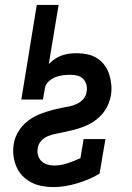

<svg xmlns="http://www.w3.org/2000/svg" viewBox="-20 -755 540 783"><path d="M198 8Q174 8 150.5 3.5Q127 -1 107 -11.5Q87 -22 71.5 -38Q56 -54 47 -75Q38 -96 35 -119.5Q32 -143 36 -167Q38 -183 44.5 -198Q51 -213 60 -226.5Q69 -240 81.5 -251.5Q94 -263 108 -272Q122 -281 137.5 -287.5Q153 -294 168.5 -299Q184 -304 199.5 -308Q215 -312 230.5 -315Q246 -318 262 -321Q278 -324 293 -331Q308 -338 319.5 -351Q331 -364 333 -380Q336 -394 332.5 -408.5Q329 -423 319.5 -433Q310 -443 295.5 -446.5Q281 -450 267 -450Q251 -450 235.5 -448Q220 -446 205 -440Q190 -434 177.5 -422Q165 -410 163 -394L155 -349H67L130 -735H219L179 -494Q191 -506 204.5 -515Q218 -524 232.5 -529Q247 -534 262.5 -536Q278 -538 293 -538Q315 -538 336.5 -533.5Q358 -529 376 -517.5Q394 -506 406.5 -489Q419 -472 425.5 -451.5Q432 -431 434 -409Q436 -387 432 -364Q429 -349 423 -333.5Q417 -318 408 -304.5Q399 -291 386.5 -279Q374 -267 360 -258Q346 -249 331 -242.5Q316 -236 300 -231Q284 -226 268.5 -222.5Q253 -219 237.5 -215.5Q222 -212 206 -209Q190 -206 174.5 -199.5Q159 -193 147.5 -180Q136 -167 134 -151Q131 -136 135 -122Q139 -108 148.5 -98.5Q158 -89 172 -84.5Q186 -80 200 -80Q228 -80 255 -89Q282 -98 308 -110L321 -188H410L386 -47Q365 -34 341 -24Q317 -14 293.5 -7Q270 0 246 4Q222 8 198 8Z"/></svg>

Font: Iosevka Slab Semibold
Style: Italic
Weight: 600
Italic angle: -9°
Monospace: yes
Designer: Belleve Invis
Foundry: Belleve Invis
Version: Version 11.1.1; ttfautohint (v1.8.3)